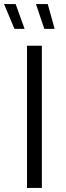

<svg xmlns="http://www.w3.org/2000/svg" viewBox="-34 -925 326 945"><path d="M99 0H172V-700H99ZM184 -783H235L201 -905H143ZM37 -783H87L43 -905H-14Z"/></svg>

Font: Chess Sans
Style: Regular
Weight: 400
Designer: Wolf Bōese
Foundry: Wolf Bōese
Version: Version 7.223;Glyphs 3.3 (3306)